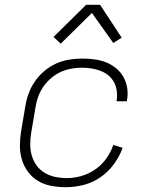

<svg xmlns="http://www.w3.org/2000/svg" viewBox="-20 -772 640 800"><path d="M254 8Q224 8 194 2.5Q164 -3 139.5 -17.5Q115 -32 97.5 -55Q80 -78 71.5 -106Q63 -134 63 -164.5Q63 -195 68 -226L85 -326Q89 -353 98.5 -380Q108 -407 124.5 -431.5Q141 -456 164 -475.5Q187 -495 213.5 -507Q240 -519 268 -523.5Q296 -528 323 -528Q349 -528 374.5 -524.5Q400 -521 422.5 -512Q445 -503 464 -487.5Q483 -472 494.5 -451Q506 -430 510 -405Q514 -380 509 -354V-350H466V-353Q469 -373 466.5 -393Q464 -413 455 -429.5Q446 -446 431.5 -458Q417 -470 398.5 -477Q380 -484 360.5 -487Q341 -490 320 -490Q298 -490 274.5 -485.5Q251 -481 229.5 -470.5Q208 -460 189.5 -443.5Q171 -427 158 -407Q145 -387 137.5 -364.5Q130 -342 127 -319L110 -219Q106 -195 106 -170.5Q106 -146 112.5 -123.5Q119 -101 132.5 -82.5Q146 -64 166 -52Q186 -40 209.5 -35Q233 -30 258 -30Q288 -30 318.5 -38.5Q349 -47 376 -65.5Q403 -84 422.5 -111Q442 -138 452 -168L491 -156Q478 -120 454.5 -88Q431 -56 398.5 -33.5Q366 -11 328.5 -1.5Q291 8 254 8ZM233 -590 203 -618 339 -752H397L487 -615L452 -593L363 -718Z"/></svg>

Font: Iosevka Aile Extralight
Style: Italic
Weight: 200
Italic angle: -9°
Designer: Belleve Invis
Foundry: Belleve Invis
Version: Version 31.1.0; ttfautohint (v1.8.4)